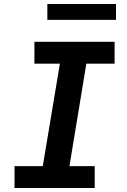

<svg xmlns="http://www.w3.org/2000/svg" viewBox="-20 -945 640 965"><path d="M53 0V-110H195L281 -625H153V-735H556V-625H414L329 -110H456V0ZM563 -845H218V-925H563Z"/></svg>

Font: Iosevka SS04 XBd Ex
Style: Italic
Weight: 800
Width: 7
Italic angle: -9°
Monospace: yes
Designer: Belleve Invis
Foundry: Belleve Invis
Version: Version 19.0.0; ttfautohint (v1.8.4)